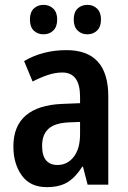

<svg xmlns="http://www.w3.org/2000/svg" viewBox="-20 -759 528 789"><path d="M253 -553Q425 -553 425 -363V0H340L321 -74H318Q291 -31 258 -10.5Q225 10 172 10Q104 10 69.5 -38Q35 -86 35 -157Q35 -241 86 -284.5Q137 -328 235 -332L309 -335V-361Q309 -461 236 -461Q207 -461 177 -451Q147 -441 114 -424L79 -508Q116 -530 160 -541.5Q204 -553 253 -553ZM261 -256Q204 -253 178.5 -229Q153 -205 153 -160Q153 -119 169.5 -100Q186 -81 216 -81Q257 -81 283 -114.5Q309 -148 309 -208V-258ZM103 -679Q103 -709 119 -724Q135 -739 159 -739Q183 -739 199 -723.5Q215 -708 215 -679Q215 -649 199 -633.5Q183 -618 159 -618Q135 -618 119 -633Q103 -648 103 -679ZM283 -679Q283 -709 299 -724Q315 -739 339 -739Q363 -739 379 -723.5Q395 -708 395 -679Q395 -649 379 -633.5Q363 -618 339 -618Q315 -618 299 -633.5Q283 -649 283 -679Z"/></svg>

Font: Noto Sans Myanmar Condensed SemiBold
Style: Regular
Weight: 600
Width: 3
Designer: Monotype Design Team
Foundry: Monotype Imaging Inc.
Version: Version 2.107; ttfautohint (v1.8.4.7-5d5b)